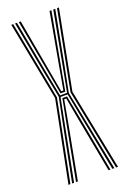

<svg xmlns="http://www.w3.org/2000/svg" viewBox="-154 -852 603 904"><g transform="rotate(-20 148.0 -400.0)"><path d="M42.5 0 100 -292 123 -405.5 97 -536.5 47.5 -800H57L105.2 -541.5L131 -409.2H166L191 -541.5L239.2 -800H249L199.2 -536.5L173.5 -405.5L196.2 -292L254 0H244.2L188.5 -285.8L166 -401.5H130.5L107.8 -285.8L52.2 0ZM62 0 114.8 -279.5 136.8 -393.5H160L182 -279.5L234.2 0H225L173.5 -274L153.2 -385.5H143L122.8 -274L71.2 0ZM24.2 0 104.8 -405.5 28.8 -800H38.2L114 -405.5L33.8 0ZM262.8 0 182.2 -405.5 258 -800H267.5L191.5 -405.5L272.2 0ZM136.2 -417.5 113 -545.8 66.5 -800H76L120.8 -549.5L143 -425.5H153.5L175.5 -549.5L220.5 -800H229.8L183.5 -545.8L160.2 -417.5Z"/></g></svg>

Font: Big Shoulders Inline Display Thin Light
Style: Regular
Weight: 300
Version: Version 2.002